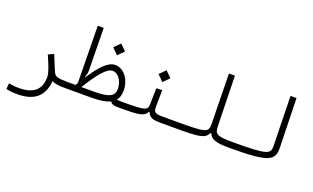

<svg xmlns="http://www.w3.org/2000/svg" viewBox="-94 -1192 3118 1914"><g transform="rotate(20 1465.0 -235.0)"><path d="M441.4 -20C468.3 -5.9 507.8 2 580.1 2C603.5 2 619.1 -5.9 619.1 -33.2C619.1 -56.2 610.4 -63 585.9 -63C477.5 -63 453.6 -74.2 437.5 -106C418 -145 401.9 -193.8 364.3 -280.3L306.2 -254.4C343.3 -169.9 378.4 -87.4 378.4 -40C378.4 97.2 300.3 159.2 147.9 159.2C104 159.2 77.6 155.3 41 148.9L36.1 210C69.8 218.3 108.4 222.7 153.8 222.7C328.1 222.7 428.2 148.4 441.4 -20Z M1166.5 2C1196.3 2 1206.1 -9.8 1206.1 -33.7C1206.1 -55.2 1198.2 -63 1171.9 -63C1147.9 -63 1129.4 -63.5 1106.4 -65.9C1129.9 -93.3 1140.1 -129.4 1140.1 -174.8C1140.1 -288.6 1069.3 -385.7 974.6 -385.7C903.3 -385.7 830.6 -313.5 736.3 -169.4L730.5 -173.3C742.7 -199.2 746.6 -220.7 746.1 -251L739.7 -693.4H676.3L685.1 -88.4C680.2 -80.1 675.3 -71.8 669.9 -63H585.9L580.1 2H860.4C946.8 2 1009.8 -7.8 1054.2 -27.8H1062.5C1072.8 -4.4 1098.6 2 1166.5 2ZM731.9 -63C831.5 -223.6 908.7 -321.8 969.7 -321.8C1040 -321.8 1080.1 -236.8 1080.1 -171.9C1080.1 -96.7 1035.6 -63 864.7 -63ZM957 -481.9 1019.5 -544.4 957 -607.4 894.5 -544.4Z M1166 2C1355.5 2 1418.5 -2.4 1448.2 -60.5H1457C1473.1 -15.1 1505.4 2 1593.3 2H1752C1775.4 2 1791 -4.9 1791 -33.2C1791 -55.2 1782.7 -63 1757.8 -63H1604.5C1502.4 -63 1497.6 -78.1 1497.6 -142.6L1500 -309.6L1438 -307.6L1434.1 -137.7C1432.6 -71.8 1416 -63 1171.9 -63ZM1473.1 -385.7 1535.6 -448.2 1473.1 -511.2 1410.6 -448.2Z M1752 2C2002.9 2 2063.5 -2.4 2098.1 -72.3H2107.4C2132.8 -10.7 2188 2 2337.9 2C2366.2 2 2380.4 -4.9 2380.4 -32.7C2380.4 -54.2 2368.7 -63 2343.8 -63C2161.6 -63 2146 -78.1 2143.6 -167L2131.3 -693.4H2067.9L2077.6 -162.6C2079.6 -70.3 2052.7 -63 1757.8 -63C1738.3 -63 1723.6 -57.6 1723.6 -32.7C1723.6 -10.7 1732.9 2 1752 2Z M2337.9 2C2758.3 2 2801.8 -39.1 2797.9 -180.7L2784.7 -693.4H2721.2L2732.9 -169.4C2734.9 -81.1 2711.9 -63 2343.8 -63C2324.2 -63 2310.5 -56.2 2310.5 -31.2C2310.5 -8.8 2318.8 2 2337.9 2Z"/></g></svg>

Font: Cascadia Code PL Light
Style: Regular
Weight: 300
Monospace: yes
Designer: Aaron Bell
Foundry: Saja Typeworks
Version: Version 2404.023